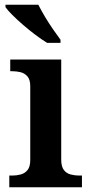

<svg xmlns="http://www.w3.org/2000/svg" viewBox="-20 -786 380 806"><path d="M19 0V-49H32Q49 -49 66.5 -53.5Q84 -58 95.5 -72Q107 -86 107 -114V-424Q107 -452 95 -465.5Q83 -479 66 -483Q49 -487 32 -487H23V-536H237V-116Q237 -87 248 -72.5Q259 -58 277 -53.5Q295 -49 312 -49H324V0ZM178 -606Q155 -620 129 -639.5Q103 -659 77.5 -681Q52 -703 32 -723Q12 -743 3 -756V-766H141Q152 -744 168 -717Q184 -690 202 -664Q220 -638 234 -619V-606Z"/></svg>

Font: Noto Serif Gujarati SemiBold
Style: Regular
Weight: 600
Version: Version 2.102